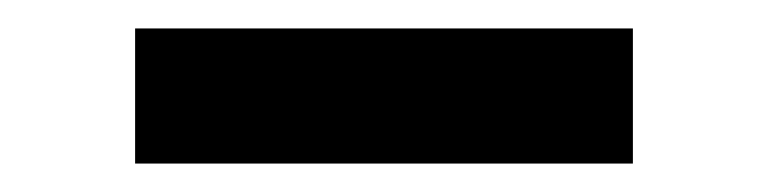

<svg xmlns="http://www.w3.org/2000/svg" viewBox="-20 -695 540 135"><path d="M75 -580V-675H425V-580Z"/></svg>

Font: Xolonium
Style: Bold
Weight: 700
Designer: Severin Meyer
Version: Version 4.2